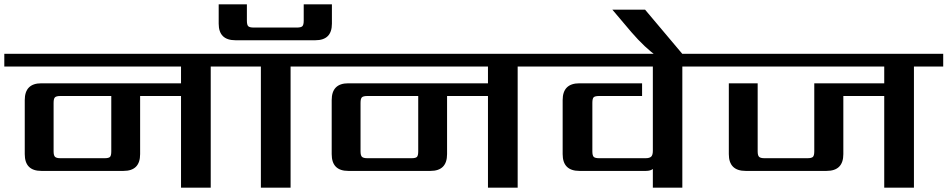

<svg xmlns="http://www.w3.org/2000/svg" viewBox="-40 -872 4402 892"><path d="M477 -169V-426H241Q222 -426 215.5 -420Q209 -414 209 -394V-169Q209 -150 215.5 -143.5Q222 -137 241 -137H446Q465 -137 471 -143Q477 -149 477 -169ZM1076 -622V-563H939V0H801V-426H611V-156Q611 -78 534 -78H152Q75 -78 75 -156V-407Q75 -485 152 -485H801V-563H-20V-622Z M1036 -563V-622H1446V-563H1310V0H1172V-563ZM1371 -852H1502V-762Q1502 -685 1425 -685H1054Q976 -685 976 -762V-852H1107V-776Q1107 -756 1113.5 -750Q1120 -744 1139 -744H1339Q1358 -744 1364.5 -750Q1371 -756 1371 -776Z M1903 -169V-426H1667Q1648 -426 1641.5 -420Q1635 -414 1635 -394V-169Q1635 -150 1641.5 -143.5Q1648 -137 1667 -137H1872Q1891 -137 1897 -143Q1903 -149 1903 -169ZM2502 -622V-563H2365V0H2227V-426H2037V-156Q2037 -78 1960 -78H1578Q1501 -78 1501 -156V-407Q1501 -485 1578 -485H2227V-563H1406V-622Z M3267 -622V-563H3130V0H2993V-87Q2982 -78 2961 -78H2652Q2574 -78 2574 -156V-407Q2574 -485 2652 -485H2943V-426H2744Q2724 -426 2718 -420Q2712 -414 2712 -394V-169Q2712 -150 2718 -143.5Q2724 -137 2744 -137H2959Q2978 -137 2985.5 -144.5Q2993 -152 2993 -171V-563H2462V-622Z M3139 -611H3012Q2957 -649 2893 -723L2805 -827H2957Z M4342 -622V-563H4206V0H4068V-426H3878V-156Q3878 -78 3800 -78H3424Q3346 -78 3346 -156V-485H3480V-169Q3480 -150 3486.5 -143.5Q3493 -137 3512 -137H3711Q3731 -137 3737 -143.5Q3743 -150 3743 -169V-485H4068V-563H3227V-622Z"/></svg>

Font: Sarpanch SemiBold
Style: Regular
Weight: 600
Designer: Manushi Parikh (Devanagari and Latin), Jyotish Sonowal (Devanagari)
Foundry: Indian Type Foundry
Version: Version 2.004;PS 1.0;hotconv 1.0.78;makeotf.lib2.5.61930; tt